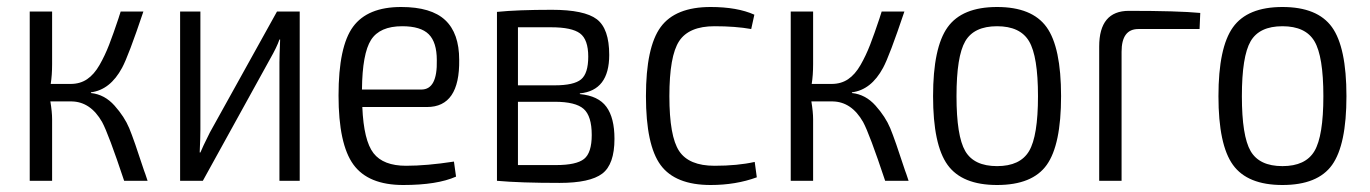

<svg xmlns="http://www.w3.org/2000/svg" viewBox="-20 -517 3916 549"><path d="M240 -253V-251Q279 -247 307.5 -215Q336 -183 349.5 -150.5Q363 -118 392 -29Q394 -23 395.5 -19.5Q397 -16 398.5 -10.5Q400 -5 402 0H335Q290 -135 272 -168Q239 -226 185 -227H124Q129 -197 129 -176V0H65V-484H129V-334Q129 -302 125 -277H182Q209 -277 229 -290.5Q249 -304 264.5 -331Q280 -358 292 -389Q304 -420 319 -465Q320 -469 321 -471.5Q322 -474 323 -477.5Q324 -481 325 -484H390Q347 -356 329 -323Q295 -260 240 -253Z M837 0H779V-338Q779 -356 781 -404H779Q772 -383 752 -348L560 0H495V-484H553V-147Q553 -125 551 -81H553Q558 -94 580 -138L772 -484H837Z M1141 -43Q1200 -43 1278 -55L1284 -12Q1230 12 1133 12Q1033 12 990.5 -46.5Q948 -105 948 -244Q948 -384 989.5 -440.5Q1031 -497 1127 -497Q1213 -497 1253 -459.5Q1293 -422 1293 -346Q1295 -211 1201 -211H1016Q1020 -115 1048 -79Q1076 -43 1141 -43ZM1130 -442Q1066 -442 1041 -403Q1016 -364 1015 -261H1185Q1231 -261 1229 -345Q1229 -396 1206 -419Q1183 -442 1130 -442Z M1638 -250V-248Q1691 -243 1714 -211.5Q1737 -180 1737 -120Q1737 -47 1702 -20.5Q1667 6 1580 6Q1467 6 1401 0V-483Q1460 -489 1558 -489Q1651 -489 1686.5 -462Q1722 -435 1722 -360Q1722 -258 1638 -250ZM1662 -355Q1662 -404 1638.5 -421.5Q1615 -439 1556 -439H1461V-273H1566Q1621 -273 1641.5 -290Q1662 -307 1662 -355ZM1461 -45H1570Q1628 -45 1650 -62.5Q1672 -80 1672 -131Q1672 -185 1649 -205.5Q1626 -226 1566 -226H1461Z M2012 -497Q2088 -497 2137 -475L2128 -434Q2083 -442 2023 -442Q1950 -442 1922 -399.5Q1894 -357 1894 -242Q1894 -127 1922 -85Q1950 -43 2023 -43Q2089 -43 2138 -54L2144 -10Q2084 12 2012 12Q1911 12 1869 -45Q1827 -102 1827 -242Q1827 -382 1869 -439.5Q1911 -497 2012 -497Z M2416 -253V-251Q2455 -247 2483.5 -215Q2512 -183 2525.5 -150.5Q2539 -118 2568 -29Q2570 -23 2571.5 -19.5Q2573 -16 2574.5 -10.5Q2576 -5 2578 0H2511Q2466 -135 2448 -168Q2415 -226 2361 -227H2300Q2305 -197 2305 -176V0H2241V-484H2305V-334Q2305 -302 2301 -277H2358Q2385 -277 2405 -290.5Q2425 -304 2440.5 -331Q2456 -358 2468 -389Q2480 -420 2495 -465Q2496 -469 2497 -471.5Q2498 -474 2499 -477.5Q2500 -481 2501 -484H2566Q2523 -356 2505 -323Q2471 -260 2416 -253Z M3014 -242Q3014 -103 2973 -45.5Q2932 12 2831 12Q2731 12 2689.5 -45.5Q2648 -103 2648 -242Q2648 -381 2689.5 -439Q2731 -497 2831 -497Q2931 -497 2972.5 -439.5Q3014 -382 3014 -242ZM2922.5 -399Q2897 -442 2831 -442Q2765 -442 2740 -399Q2715 -356 2715 -242Q2715 -128 2740 -85Q2765 -42 2831 -42Q2897 -42 2922.5 -85Q2948 -128 2948 -242Q2948 -356 2922.5 -399Z M3208 -486Q3348 -486 3412 -480L3410 -434H3235Q3187 -434 3187 -369V0H3123V-384Q3123 -486 3208 -486Z M3830 -242Q3830 -103 3789 -45.5Q3748 12 3647 12Q3547 12 3505.5 -45.5Q3464 -103 3464 -242Q3464 -381 3505.5 -439Q3547 -497 3647 -497Q3747 -497 3788.5 -439.5Q3830 -382 3830 -242ZM3738.5 -399Q3713 -442 3647 -442Q3581 -442 3556 -399Q3531 -356 3531 -242Q3531 -128 3556 -85Q3581 -42 3647 -42Q3713 -42 3738.5 -85Q3764 -128 3764 -242Q3764 -356 3738.5 -399Z"/></svg>

Font: exo2condensed_l
Style: Regular
Weight: 300
Width: 3
Designer: Natanael Gama
Version: Version 1.001;PS 001.001;hotconv 1.0.70;makeotf.lib2.5.58329